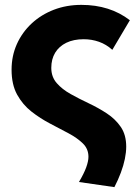

<svg xmlns="http://www.w3.org/2000/svg" viewBox="-20 -545 556 788"><path d="M449.5 223 304 202Q324.5 167.5 333.8 142Q343 116.5 343 98.5Q343 66 320.2 43.8Q297.5 21.5 261.5 2.2Q225.5 -17 185.2 -38Q145 -59 109 -87.2Q73 -115.5 50.2 -156.8Q27.5 -198 27.5 -259Q27.5 -315.5 49.2 -364Q71 -412.5 110 -448.8Q149 -485 201 -505Q253 -525 314 -525Q431 -525 513 -462L441 -340.5Q416 -363 386.2 -373.5Q356.5 -384 323.5 -384Q282 -384 252.2 -369.5Q222.5 -355 206.5 -328.8Q190.5 -302.5 190.5 -266.5Q190.5 -229.5 212.8 -204Q235 -178.5 270 -159Q305 -139.5 344.2 -121Q383.5 -102.5 418.5 -79.5Q453.5 -56.5 475.8 -24Q498 8.5 498 57Q498 80 492.5 107Q487 134 476 163.5Q465 193 449.5 223Z"/></svg>

Font: Geologica Thin Roman
Style: Bold
Weight: 700
Version: Version 1.010;gftools[0.9.28]